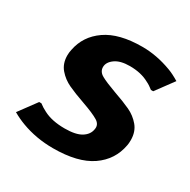

<svg xmlns="http://www.w3.org/2000/svg" viewBox="-124 -626 744 753"><g transform="rotate(30 248.0 -250.0)"><path d="M65 -15Q38 -25 12 -40L71 -120H81Q95 -109 113 -100Q151 -80 209 -80Q259 -80 284 -95.5Q309 -111 313 -136Q318 -159 296 -172.5Q274 -186 223 -204Q177 -220 147 -234Q117 -248 96 -272.5Q75 -297 75 -334Q75 -347 78 -360Q91 -428 150 -469Q209 -510 314 -510Q379 -510 446 -485Q468 -477 496 -460L437 -380H427Q411 -393 396 -400Q360 -420 309 -420Q266 -420 242.5 -403Q219 -386 219 -364Q219 -343 240.5 -331Q262 -319 309 -302Q355 -286 385 -272Q415 -258 436 -233Q457 -208 457 -170Q457 -155 455 -146Q442 -74 381 -32Q320 10 208 10Q132 10 65 -15Z"/></g></svg>

Font: Scada
Style: Bold Italic
Weight: 700
Italic angle: -10°
Version: Version 4.000